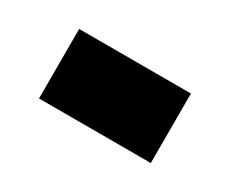

<svg xmlns="http://www.w3.org/2000/svg" viewBox="-41 -474 425 354"><g transform="rotate(30 171.0 -297.0)"><path d="M52 -371V-223H290V-371Z"/></g></svg>

Font: Noto Sans Devanagari UI Condensed Black
Style: Regular
Weight: 900
Width: 3
Designer: Jelle Bosma - Monotype Design Team
Foundry: Monotype Imaging Inc.
Version: Version 2.004